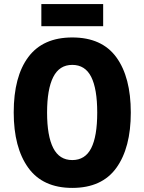

<svg xmlns="http://www.w3.org/2000/svg" viewBox="-20 -974 705 938"><path d="M619 -424Q619 -252 548.5 -154Q478 -56 333 -56Q189 -56 118 -154.5Q47 -253 47 -425Q47 -600 118.5 -695.5Q190 -791 333 -791Q478 -791 548.5 -694Q619 -597 619 -424ZM210 -424Q210 -310 240 -251Q270 -192 333 -192Q396 -192 425.5 -250Q455 -308 455 -424Q455 -540 425.5 -598.5Q396 -657 333 -657Q270 -657 240 -597.5Q210 -538 210 -424ZM484 -954V-846H182V-954Z"/></svg>

Font: Noto Sans Malayalam UI Condensed ExtraBold
Style: Regular
Weight: 800
Width: 3
Designer: Jelle Bosma - Monotype Design Team
Foundry: Monotype Imaging Inc.
Version: Version 2.104; ttfautohint (v1.8.4.7-5d5b)